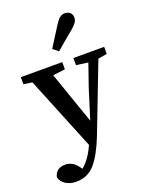

<svg xmlns="http://www.w3.org/2000/svg" viewBox="-182 -863 932 1197"><g transform="rotate(-20 284.5 -265.0)"><path d="M357 -443V-490H561V-443L502 -433L329 16Q285 129 236.5 185Q188 241 112 241Q68 241 39 220.5Q10 200 6 172Q20 117 80 117Q104 117 124 127.5Q144 138 162 162L174 178Q202 155 224 123Q246 91 263 52L65 -435L8 -443V-490H283V-442L202 -432L322 -87L383 -282L435 -432ZM252 -588Q270 -618 290.5 -649.5Q311 -681 336 -721Q353 -748 368 -759.5Q383 -771 402 -771Q420 -771 434.5 -759.5Q449 -748 449 -725Q449 -708 438 -692.5Q427 -677 403 -657Q369 -629 341.5 -606Q314 -583 288 -560Z"/></g></svg>

Font: Source Serif 4 SmText Semibold
Style: Regular
Weight: 600
Designer: Frank Grießhammer
Foundry: Adobe
Version: Version 4.005;hotconv 1.1.0;makeotfexe 2.6.0